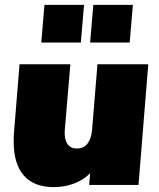

<svg xmlns="http://www.w3.org/2000/svg" viewBox="-20 -757 652 786"><path d="M587 -494 547 0H345L349 -48Q323 -21 284 -6Q245 9 200 9Q119 9 77.5 -38.5Q36 -86 36 -177Q36 -199 37 -211L60 -494H268L245 -222Q243 -188 255.5 -168.5Q268 -149 295 -149Q323 -149 338.5 -169.5Q354 -190 357 -226L379 -494ZM324 -737 311 -583H149L162 -737ZM524 -737 511 -583H349L362 -737Z"/></svg>

Font: Nunito Sans Heavy Heavy
Style: Italic
Weight: 400
Italic angle: -4.541°
Designer: Vernon Adams
Foundry: Vernon Adams
Version: Version 2.002